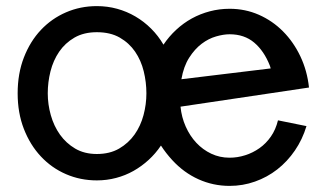

<svg xmlns="http://www.w3.org/2000/svg" viewBox="-20 -544 1064 632"><path d="M298.8 -523.9Q333.5 -523.9 365.5 -515.1Q397.5 -506.3 425.8 -489.7Q454.1 -473.1 477.5 -449.7Q501 -426.3 518.1 -397Q536.1 -423.8 559.8 -445.8Q583.5 -467.8 611.3 -483.2Q639.2 -498.5 670.7 -506.8Q702.1 -515.1 735.8 -515.1Q787.1 -515.1 832 -495.4Q877 -475.6 911.6 -440.7Q946.3 -405.8 968.8 -358.4Q991.2 -311 997.1 -255.9L574.2 -192.9Q577.6 -158.2 591.3 -127.4Q605 -96.7 626.2 -74Q647.5 -51.3 675.3 -38.1Q703.1 -24.9 735.8 -24.9Q761.7 -24.9 787.1 -33Q812.5 -41 834.2 -56.4Q856 -71.8 871.8 -94.7Q887.7 -117.7 895 -147.9L988.8 -128.9Q975.6 -85 950.7 -48.6Q925.8 -12.2 892.6 13.7Q859.4 39.6 819.3 53.7Q779.3 67.9 735.8 67.9Q681.6 67.9 633.3 46.1Q585 24.4 546.9 -17.1Q525.9 -40 509.8 -64.9Q492.2 -38.6 469.2 -17.6Q446.3 3.4 419.4 18.6Q392.6 33.7 362.1 41.7Q331.5 49.8 298.8 49.8Q244.6 49.8 197.3 29.3Q149.9 8.8 114.5 -29.1Q79.1 -66.9 58.6 -119.6Q38.1 -172.4 38.1 -236.8Q38.1 -301.8 58.6 -354.7Q79.1 -407.7 114.5 -445.3Q149.9 -482.9 197.3 -503.4Q244.6 -523.9 298.8 -523.9ZM461.9 -236.8Q461.9 -273.4 453.1 -309.3Q444.3 -345.2 424.8 -373.8Q405.3 -402.3 374.3 -420.2Q343.3 -438 298.8 -438Q255.9 -438 225.1 -420.2Q194.3 -402.3 174.8 -373.8Q155.3 -345.2 146.2 -309.3Q137.2 -273.4 137.2 -236.8Q137.2 -200.7 147.2 -165Q157.2 -129.4 177.2 -101.1Q197.3 -72.8 227.5 -54.9Q257.8 -37.1 298.8 -37.1Q341.3 -37.1 372.1 -54.9Q402.8 -72.8 422.9 -101.1Q442.9 -129.4 452.4 -165Q461.9 -200.7 461.9 -236.8ZM735.8 -431.2Q715.8 -431.2 691.2 -424.1Q666.5 -417 643.8 -399.9Q621.1 -382.8 602.8 -354.2Q584.5 -325.7 577.1 -283.2L871.1 -318.8L868.2 -328.1Q849.1 -376.5 816.7 -403.8Q784.2 -431.2 735.8 -431.2Z"/></svg>

Font: McLaren
Style: Regular
Weight: 400
Designer: Astigmatic (AOETI)
Foundry: Astigmatic (AOETI)
Version: Version 1.000